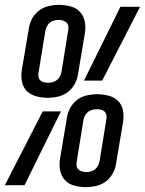

<svg xmlns="http://www.w3.org/2000/svg" viewBox="-44 -763 597 791"><path d="M154 -360Q130 -360 106.5 -366Q83 -372 67 -387.5Q51 -403 46.5 -426.5Q42 -450 46 -475L75 -647Q78 -668 89 -687.5Q100 -707 117.5 -720Q135 -733 156.5 -738Q178 -743 198 -743Q222 -743 245.5 -737Q269 -731 284.5 -715Q300 -699 305 -675.5Q310 -652 306 -628L277 -455Q274 -435 263 -415.5Q252 -396 234.5 -383Q217 -370 195.5 -365Q174 -360 154 -360ZM377 -431H302L452 -735H533ZM155 -422Q164 -422 173 -424.5Q182 -427 190 -433Q198 -439 202.5 -447.5Q207 -456 209 -465L237 -638Q239 -647 237.5 -655.5Q236 -664 230 -670Q224 -676 215 -678.5Q206 -681 197 -681Q188 -681 179 -678.5Q170 -676 162 -670Q154 -664 149.5 -655Q145 -646 143 -637L115 -465Q113 -456 114.5 -447Q116 -438 122 -432Q128 -426 137 -424Q146 -422 155 -422ZM311 8Q287 8 263.5 2Q240 -4 224.5 -20Q209 -36 204 -59.5Q199 -83 203 -107L232 -280Q235 -300 246 -319.5Q257 -339 274.5 -352Q292 -365 313.5 -370Q335 -375 355 -375Q379 -375 402.5 -369Q426 -363 442 -347.5Q458 -332 462.5 -308.5Q467 -285 463 -260L434 -88Q431 -67 420 -47.5Q409 -28 391.5 -15Q374 -2 352.5 3Q331 8 311 8ZM312 -54Q321 -54 330 -56.5Q339 -59 347 -65Q355 -71 359.5 -80Q364 -89 366 -98L394 -270Q396 -279 394.5 -288Q393 -297 387 -303Q381 -309 372.5 -311Q364 -313 355 -313Q346 -313 336.5 -310.5Q327 -308 319 -302Q311 -296 306.5 -287.5Q302 -279 300 -270L272 -97Q270 -88 271.5 -79.5Q273 -71 279 -65Q285 -59 294 -56.5Q303 -54 312 -54ZM-24 0 132 -304H207L57 0Z"/></svg>

Font: Iosevka Fixed
Style: Italic
Weight: 400
Italic angle: -9°
Monospace: yes
Designer: Belleve Invis
Foundry: Belleve Invis
Version: Version 33.2.4